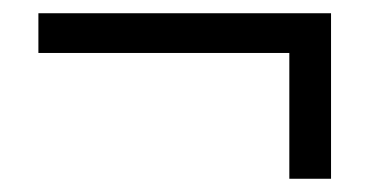

<svg xmlns="http://www.w3.org/2000/svg" viewBox="-20 -392 558 290"><path d="M417 -122V-312H38V-372H480V-122Z"/></svg>

Font: Platypi Light SemiBold
Style: Regular
Weight: 600
Version: Version 1.200